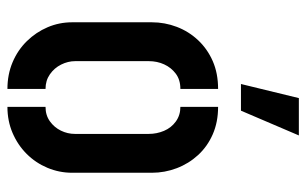

<svg xmlns="http://www.w3.org/2000/svg" viewBox="-170 -634 805 504"><g transform="rotate(90 232.0 -381.5)"><path d="M200 -612 237 -764H335L270 -612ZM213 1Q175 1 143 -12.5Q111 -26 87.5 -50Q64 -74 51 -104.5Q38 -135 38 -169V-378Q38 -412 50 -443.5Q62 -475 85 -499.5Q108 -524 140 -538Q172 -552 213 -552V-453Q189 -453 173 -441Q157 -429 148.5 -410.5Q140 -392 140 -370V-177Q140 -158 149 -140Q158 -122 174.5 -110.5Q191 -99 213 -99ZM260 1V-99Q282 -99 298 -110.5Q314 -122 322.5 -139.5Q331 -157 331 -176V-370Q331 -391 323 -410Q315 -429 298.5 -441Q282 -453 260 -453V-552Q300 -552 332 -538Q364 -524 386.5 -499.5Q409 -475 421 -443.5Q433 -412 433 -378V-169Q433 -135 420 -104Q407 -73 383.5 -49.5Q360 -26 328.5 -12.5Q297 1 260 1Z"/></g></svg>

Font: Stick No Bills ExtraLight SemiBold
Style: Regular
Weight: 600
Version: Version 2.000